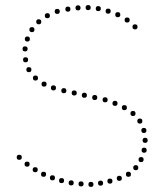

<svg xmlns="http://www.w3.org/2000/svg" viewBox="-20 -732 651 758"><path d="M513 -636Q523 -636 523 -626Q523 -616 513 -616Q503 -616 503 -626Q503 -636 513 -636ZM482 -663Q492 -663 492 -653Q492 -643 482 -643Q472 -643 472 -653Q472 -663 482 -663ZM445 -684Q455 -684 455 -674Q455 -664 445 -664Q435 -664 435 -674Q435 -684 445 -684ZM407 -698Q417 -698 417 -688Q417 -678 407 -678Q397 -678 397 -688Q397 -698 407 -698ZM368 -708Q378 -708 378 -698Q378 -688 368 -688Q358 -688 358 -698Q358 -708 368 -708ZM328 -712Q338 -712 338 -702Q338 -692 328 -692Q318 -692 318 -702Q318 -712 328 -712ZM288 -711Q298 -711 298 -701Q298 -691 288 -691Q278 -691 278 -701Q278 -711 288 -711ZM248 -706Q258 -706 258 -696Q258 -686 248 -686Q238 -686 238 -696Q238 -706 248 -706ZM206 -697Q216 -697 216 -687Q216 -677 206 -677Q196 -677 196 -687Q196 -697 206 -697ZM167 -680Q177 -680 177 -670Q177 -660 167 -660Q157 -660 157 -670Q157 -680 167 -680ZM81 -506Q91 -506 91 -496Q91 -486 81 -486Q71 -486 71 -496Q71 -506 81 -506ZM79 -549Q89 -549 89 -539Q89 -529 79 -529Q69 -529 69 -539Q69 -549 79 -549ZM88 -588Q98 -588 98 -578Q98 -568 88 -568Q78 -568 78 -578Q78 -588 88 -588ZM106 -625Q116 -625 116 -615Q116 -605 106 -605Q96 -605 96 -615Q96 -625 106 -625ZM133 -656Q143 -656 143 -646Q143 -636 133 -636Q123 -636 123 -646Q123 -656 133 -656ZM94 -467Q104 -467 104 -457Q104 -447 94 -447Q84 -447 84 -457Q84 -467 94 -467ZM120 -434Q130 -434 130 -424Q130 -414 120 -414Q110 -414 110 -424Q110 -434 120 -434ZM154 -410Q164 -410 164 -400Q164 -390 154 -390Q144 -390 144 -400Q144 -410 154 -410ZM191 -395Q201 -395 201 -385Q201 -375 191 -375Q181 -375 181 -385Q181 -395 191 -395ZM232 -384Q242 -384 242 -374Q242 -364 232 -364Q222 -364 222 -374Q222 -384 232 -384ZM273 -375Q283 -375 283 -365Q283 -355 273 -355Q263 -355 263 -365Q263 -375 273 -375ZM313 -366Q323 -366 323 -356Q323 -346 313 -346Q303 -346 303 -356Q303 -366 313 -366ZM354 -357Q364 -357 364 -347Q364 -337 354 -337Q344 -337 344 -347Q344 -357 354 -357ZM395 -348Q405 -348 405 -338Q405 -328 395 -328Q385 -328 385 -338Q385 -348 395 -348ZM434 -334Q444 -334 444 -324Q444 -314 434 -314Q424 -314 424 -324Q424 -334 434 -334ZM471 -317Q481 -317 481 -307Q481 -297 471 -297Q461 -297 461 -307Q461 -317 471 -317ZM505 -294Q515 -294 515 -284Q515 -274 505 -274Q495 -274 495 -284Q495 -294 505 -294ZM532 -264Q542 -264 542 -254Q542 -244 532 -244Q522 -244 522 -254Q522 -264 532 -264ZM548 -227Q558 -227 558 -217Q558 -207 548 -207Q538 -207 538 -217Q538 -227 548 -227ZM553 -188Q563 -188 563 -178Q563 -168 553 -168Q543 -168 543 -178Q543 -188 553 -188ZM549 -149Q559 -149 559 -139Q559 -129 549 -129Q539 -129 539 -139Q539 -149 549 -149ZM537 -112Q547 -112 547 -102Q547 -92 537 -92Q527 -92 527 -102Q527 -112 537 -112ZM516 -80Q526 -80 526 -70Q526 -60 516 -60Q506 -60 506 -70Q506 -80 516 -80ZM487 -54Q497 -54 497 -44Q497 -34 487 -34Q477 -34 477 -44Q477 -54 487 -54ZM451 -38Q461 -38 461 -28Q461 -18 451 -18Q441 -18 441 -28Q441 -38 451 -38ZM414 -27Q424 -27 424 -17Q424 -7 414 -7Q404 -7 404 -17Q404 -27 414 -27ZM377 -19Q387 -19 387 -9Q387 1 377 1Q367 1 367 -9Q367 -19 377 -19ZM339 -14Q349 -14 349 -4Q349 6 339 6Q329 6 329 -4Q329 -14 339 -14ZM300 -16Q310 -16 310 -6Q310 4 300 4Q290 4 290 -6Q290 -16 300 -16ZM261 -20Q271 -20 271 -10Q271 0 261 0Q251 0 251 -10Q251 -20 261 -20ZM223 -29Q233 -29 233 -19Q233 -9 223 -9Q213 -9 213 -19Q213 -29 223 -29ZM187 -40Q197 -40 197 -30Q197 -20 187 -20Q177 -20 177 -30Q177 -40 187 -40ZM152 -54Q162 -54 162 -44Q162 -34 152 -34Q142 -34 142 -44Q142 -54 152 -54ZM119 -72Q129 -72 129 -62Q129 -52 119 -52Q109 -52 109 -62Q109 -72 119 -72ZM87 -94Q97 -94 97 -84Q97 -74 87 -74Q77 -74 77 -84Q77 -94 87 -94ZM56 -121Q66 -121 66 -111Q66 -101 56 -101Q46 -101 46 -111Q46 -121 56 -121Z"/></svg>

Font: Raleway Dots
Style: Regular
Weight: 400
Designer: Matt McInerney, Pablo Impallari, Rodrigo Fuenzalida, Brenda Gallo
Foundry: Matt McInerney, Pablo Impallari, Rodrigo Fuenzalida, Brenda Gallo
Version: Version 1.000